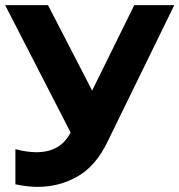

<svg xmlns="http://www.w3.org/2000/svg" viewBox="-21 -720 699 748"><path d="M121 -127Q215 -127 254 -204L-1 -700H166L338 -367L502 -700H658L397 -166Q352 -73 281 -32.5Q210 8 126 8Q86 8 39 -2V-139Q83 -127 121 -127Z"/></svg>

Font: Chess Sans
Style: Bold
Weight: 700
Designer: Wolf Bōese
Foundry: Wolf Bōese
Version: Version 7.223